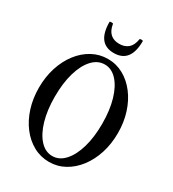

<svg xmlns="http://www.w3.org/2000/svg" viewBox="-209 -985 1006 1114"><g transform="rotate(30 294.5 -428.5)"><path d="M295 13Q239 13 190.5 -13.5Q142 -40 106 -87Q70 -134 50 -196.5Q30 -259 30 -332Q30 -404 50 -466.5Q70 -529 106 -576Q142 -623 190.5 -649.5Q239 -676 295 -676Q351 -676 399 -649.5Q447 -623 483 -576Q519 -529 539 -466.5Q559 -404 559 -332Q559 -259 539 -196.5Q519 -134 483 -87Q447 -40 399 -13.5Q351 13 295 13ZM295 -26Q341 -26 377 -65.5Q413 -105 433 -174Q453 -243 453 -333Q453 -423 433 -492Q413 -561 377 -600Q341 -639 295 -639Q248 -639 212 -600Q176 -561 156 -492Q136 -423 136 -333Q136 -243 156 -174Q176 -105 212 -65.5Q248 -26 295 -26ZM305 -722Q194 -722 194 -866Q194 -870 205 -870Q218 -870 217 -866Q224 -824 246.5 -804Q269 -784 306 -784Q342 -784 365 -803.5Q388 -823 395 -866Q395 -870 406 -870Q417 -870 417 -866Q417 -722 305 -722Z"/></g></svg>

Font: Junicode Two Beta Condensed Medium
Style: Regular
Weight: 500
Width: 3
Designer: Peter S. Baker
Foundry: Briery Creek Software
Version: Version 1.053; ttfautohint (v1.8.4)